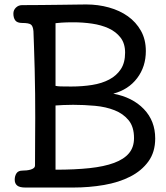

<svg xmlns="http://www.w3.org/2000/svg" viewBox="-20 -841 745 861"><path d="M81 -76Q89 -76 99 -77Q109 -78 117.5 -80.5Q126 -83 131.5 -87.5Q137 -92 137 -100Q137 -164 137.5 -219.5Q138 -275 138 -313Q138 -362 137.5 -419.5Q137 -477 135.5 -531Q134 -585 132.5 -630.5Q131 -676 130 -701Q128 -724 118.5 -731Q109 -738 80 -738Q57 -738 48.5 -749.5Q40 -761 40 -780Q40 -796 51.5 -807Q63 -818 79 -818Q118 -818 164 -818.5Q210 -819 252 -819.5Q294 -820 325.5 -820.5Q357 -821 367 -821Q420 -821 468.5 -807.5Q517 -794 553.5 -768Q590 -742 612 -703Q634 -664 634 -612Q634 -542 595 -490.5Q556 -439 488 -421Q574 -405 625 -352Q676 -299 676 -220Q676 -159 645.5 -117Q615 -75 564 -49Q513 -23 446.5 -11.5Q380 0 308 0H94Q68 0 57 -9Q46 -18 46 -35Q46 -52 54 -64Q62 -76 81 -76ZM308 -371Q279 -371 264 -370Q249 -369 229 -368V-80Q316 -80 381.5 -87Q447 -94 491.5 -110.5Q536 -127 558.5 -154Q581 -181 581 -222Q581 -272 557 -301.5Q533 -331 494 -346.5Q455 -362 406 -366.5Q357 -371 308 -371ZM310 -741Q275 -741 256 -739.5Q237 -738 229 -737V-456Q237 -454 251.5 -453.5Q266 -453 299 -453Q349 -453 393 -460Q437 -467 470 -484.5Q503 -502 522 -531Q541 -560 541 -605Q541 -646 520.5 -672.5Q500 -699 467 -714Q434 -729 393 -735Q352 -741 310 -741Z"/></svg>

Font: Life Savers ExtraBold
Style: Regular
Weight: 800
Designer: Pablo Impallari, Rodrigo Fuenzalida, Brenda Gallo
Foundry: Pablo Impallari, Rodrigo Fuenzalida, Brenda Gallo
Version: Version 3.001; ttfautohint (v0.95) -l 8 -r 50 -G 200 -x 14 -